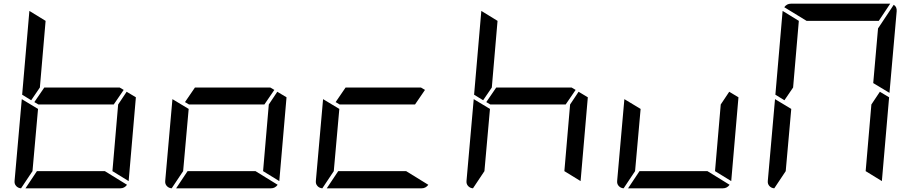

<svg xmlns="http://www.w3.org/2000/svg" viewBox="-20 -1020 4936 1040"><path d="M149 -477 100 -507 139 -959V-961L227 -907L196 -546ZM650 -533 596 -454H188L166 -467L220 -546H628ZM666 -523 716 -493 677 -41V-39L589 -93L620 -454ZM548 -93 668 -19Q654 0 632 0H118L180 -93ZM94 0Q78 -1 67.5 -12.5Q57 -24 59 -41L98 -483L186 -430L156 -93Z M1466 -533 1412 -454H1004L982 -467L1036 -546H1444ZM1482 -523 1532 -493 1493 -41V-39L1405 -93L1436 -454ZM1364 -93 1484 -19Q1470 0 1448 0H934L996 -93ZM910 0Q894 -1 883.5 -12.5Q873 -24 875 -41L914 -483L1002 -430L972 -93Z M2282 -533 2228 -454H1820L1798 -467L1852 -546H2260ZM2180 -93 2300 -19Q2286 0 2264 0H1750L1812 -93ZM1726 0Q1710 -1 1699.5 -12.5Q1689 -24 1691 -41L1730 -483L1818 -430L1788 -93Z M2597 -477 2548 -507 2587 -959V-961L2675 -907L2644 -546ZM3098 -533 3044 -454H2636L2614 -467L2668 -546H3076ZM3114 -523 3164 -493 3125 -41V-39L3037 -93L3068 -454ZM2542 0Q2526 -1 2515.5 -12.5Q2505 -24 2507 -41L2546 -483L2634 -430L2604 -93Z M3930 -523 3980 -493 3941 -41V-39L3853 -93L3884 -454ZM3812 -93 3932 -19Q3918 0 3896 0H3382L3444 -93ZM3358 0Q3342 -1 3331.5 -12.5Q3321 -24 3323 -41L3362 -483L3450 -430L3420 -93Z M4229 -477 4180 -507 4219 -959V-961L4307 -907L4276 -546ZM4746 -523 4796 -493 4757 -41V-39L4669 -93L4700 -454ZM4174 0Q4158 -1 4147.5 -12.5Q4137 -24 4139 -41L4178 -483L4266 -430L4236 -93ZM4821 -994Q4839 -983 4837 -959L4798 -517L4710 -570L4736 -866ZM4349 -907 4228 -981Q4242 -1000 4264 -1000H4800H4802L4740 -907Z"/></svg>

Font: DSEG7 Modern
Style: Italic
Weight: 400
Italic angle: -5°
Designer: Keshikan(Twitter:@keshinomi_88pro)
Version: Version 0.46